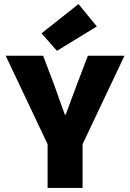

<svg xmlns="http://www.w3.org/2000/svg" viewBox="-20 -924 640 944"><path d="M214 0V-215L8 -650H192L246 -508Q259 -470 272 -434.5Q285 -399 299 -360H303Q317 -399 330.5 -434.5Q344 -470 358 -508L412 -650H592L386 -215V0ZM260 -674 184 -760 366 -904 456 -794Z"/></svg>

Font: Source Code Pro Black
Style: Regular
Weight: 900
Monospace: yes
Designer: Paul D. Hunt, Teo Tuominen
Foundry: Adobe Systems Incorporated
Version: Version 2.030;PS 1.000;hotconv 16.6.51;makeotf.lib2.5.65220